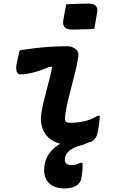

<svg xmlns="http://www.w3.org/2000/svg" viewBox="-20 -801 640 1071"><path d="M90 -521Q133 -527 177.5 -532.5Q222 -538 266.5 -540.5Q311 -543 354 -543Q373 -543 388 -536Q403 -529 411.5 -516.5Q420 -504 417 -488Q411 -446 401.5 -407Q392 -368 381.5 -328.5Q371 -289 361.5 -249.5Q352 -210 345 -169Q343 -155 342.5 -143.5Q342 -132 345 -123Q351 -119 358 -117.5Q365 -116 375 -116Q412 -116 450 -124.5Q488 -133 524 -155H537Q536 -136 533.5 -114.5Q531 -93 526 -69Q523 -49 515 -35.5Q507 -22 496 -14Q486 -8 466.5 -4Q447 0 421 3Q395 6 367 6Q323 6 291 -7.5Q259 -21 239.5 -45Q220 -69 212.5 -100Q205 -131 210 -164Q215 -199 223 -232Q231 -265 239.5 -297Q248 -329 256.5 -361.5Q265 -394 271 -428L257 -429Q228 -416 199.5 -406.5Q171 -397 144.5 -391.5Q118 -386 94 -386Q80 -386 74 -400Q68 -414 72 -441Q76 -461 80.5 -481Q85 -501 90 -521ZM410 -28Q419 -29 432 -23Q445 -17 463 -1Q459 1 452 3.5Q445 6 433 9Q388 21 366 40.5Q344 60 342 84Q340 102 350 111Q360 120 380 120Q394 120 405 117Q416 114 427 107H440Q441 116 441 127.5Q441 139 439.5 154Q438 169 434 192Q429 221 404.5 235.5Q380 250 339 250Q281 250 250.5 217.5Q220 185 228 125Q233 82 259 49Q285 16 324.5 -4Q364 -24 410 -28ZM349 -777Q364 -778 379.5 -778.5Q395 -779 411 -779.5Q427 -780 442.5 -780.5Q458 -781 473 -781Q501 -781 514 -768.5Q527 -756 522 -732L506 -640Q492 -639 476.5 -638.5Q461 -638 445.5 -637.5Q430 -637 414.5 -636.5Q399 -636 385 -636Q354 -636 341 -649Q328 -662 333 -688Z"/></svg>

Font: Rec Mono Semicasual
Style: Bold Italic
Weight: 700
Italic angle: -10°
Version: Version 1.085; ttfautohint (v1.8.4.7-5d5b)